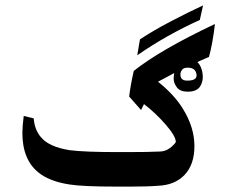

<svg xmlns="http://www.w3.org/2000/svg" viewBox="-20 -684 837 712"><path d="M721 -610Q597 -554 489 -479L499 -538Q547 -570 612 -604Q677 -638 733 -664ZM755 -473 712 -454Q722 -444 727 -429Q732 -414 732 -399Q732 -380 723 -365Q711 -344 676 -344Q648 -344 636 -360Q624 -376 624 -392Q624 -399 626 -413L566 -381Q627 -332 658 -281Q701 -212 701 -142Q701 -74 664.5 -35.5Q628 3 564 5Q529 8 462 8H412Q286 8 237 0Q173 -10 134 -36Q95 -62 78 -105Q63 -141 63 -191Q63 -216 68 -254L105 -245Q108 -203 132 -175Q162 -139 239 -127Q295 -120 415 -120H454Q530 -120 570 -122Q592 -122 608 -133.5Q624 -145 632 -157Q632 -179 594.5 -222Q557 -265 514 -298L503 -276L459 -326Q464 -368 476 -421Q574 -499 777 -595Q769 -524 755 -473ZM709 -404Q709 -416 701.5 -424.5Q694 -433 675 -433Q661 -433 655 -425Q649 -417 649 -408Q649 -385 674 -385Q709 -385 709 -404Z"/></svg>

Font: Mirza SemiBold
Style: Regular
Weight: 600
Designer: Arabic design by Kourosh Beigpour, Latin design by Eduardo Tunni, engineering by Lasse Fister
Version: Version 1.0010g